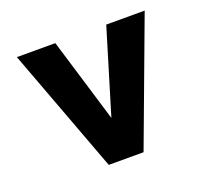

<svg xmlns="http://www.w3.org/2000/svg" viewBox="-97 -646 828 764"><g transform="rotate(-20 317.0 -264.0)"><path d="M314.6 -172 206.8 -528H44L240.9 0H388.3L585.2 -528H422.4Z"/></g></svg>

Font: Asimov
Style: Wid
Weight: 500
Designer: Google
Version: Version 2.000980; 2014